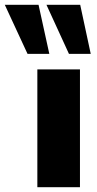

<svg xmlns="http://www.w3.org/2000/svg" viewBox="-104 -782 405 802"><path d="M52 0V-492H230V0ZM184 -557 90 -762H231L275 -557ZM11 -557 -84 -762H57L102 -557Z"/></svg>

Font: Nunito Sans 12pt Black
Style: Regular
Weight: 900
Designer: Vernon Adams
Foundry: Vernon Adams
Version: Version 3.101;gftools[0.9.27]